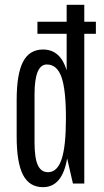

<svg xmlns="http://www.w3.org/2000/svg" viewBox="-20 -760 432 795"><path d="M158 15Q102 15 75.5 -35.5Q49 -86 49 -195V-345Q49 -454 75.5 -504.5Q102 -555 158 -555Q230 -555 256 -469V-620H135V-670H256V-740H329V-670H377V-620H329V0H282L258 -104Q238 15 158 15ZM253 -270Q253 -389 234.5 -441Q216 -493 174 -493Q123 -493 123 -369V-171Q123 -106 136.5 -76.5Q150 -47 179 -47Q217 -47 235 -100.5Q253 -154 253 -270Z"/></svg>

Font: Pathway Gothic One
Style: Regular
Weight: 400
Version: Version 1.003; ttfautohint (v1.8.4.7-5d5b);gftools[0.9.26]